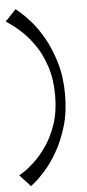

<svg xmlns="http://www.w3.org/2000/svg" viewBox="-56 -635 393 867"><g transform="rotate(-5 140.5 -202.0)"><path d="M49 199 0 146Q0 146 19.5 134Q39 122 68 95.5Q97 69 125.5 28.5Q154 -12 173.5 -69Q193 -126 193 -200Q193 -273 174.5 -329.5Q156 -386 128.5 -426.5Q101 -467 72.5 -494Q44 -521 23.5 -535Q3 -549 0 -552L49 -603Q49 -603 68 -587Q87 -571 115.5 -539Q144 -507 171.5 -458.5Q199 -410 218.5 -345.5Q238 -281 238 -200Q238 -119 218.5 -55Q199 9 171.5 56.5Q144 104 115.5 136Q87 168 68 183.5Q49 199 49 199Z"/></g></svg>

Font: Darker Grotesque Light Medium
Style: Regular
Weight: 500
Version: Version 1.000;gftools[0.9.28]